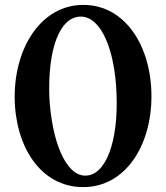

<svg xmlns="http://www.w3.org/2000/svg" viewBox="-20 -748 680 786"><path d="M321 18C492 18 600 -150 600 -354C600 -557 494 -728 321 -728C151 -728 40 -557 40 -351C41 -150 145 18 321 18ZM329 -29C249 -29 192 -169 182 -350C175 -550 225 -680 311 -680C394 -680 451 -543 457 -363C465 -173 415 -29 329 -29Z"/></svg>

Font: Sinistre
Style: Bold
Weight: 700
Designer: Jules Durand
Foundry: Collletttivo
Version: Version 69.420;Glyphs 3.2 (3217)